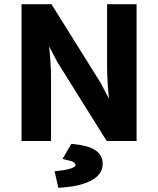

<svg xmlns="http://www.w3.org/2000/svg" viewBox="-20 -674 756 918"><path d="M224 0V-301C224 -351 220 -401 215 -452L255 -376L490 0H633V-654H492V-355C492 -305 496 -254 501 -202L461 -278L226 -654H83V0ZM321 14 279 86 300 91C333 98 341 105 341 117C341 124 320 136 259 143L241 145L259 224L273 223C368 217 471 188 471 110C471 52 423 24 333 15Z"/></svg>

Font: Falling Sky
Style: Bd+
Weight: 400
Designer: Paul D. Hunt
Foundry: Adobe Systems Incorporated
Version: Version 1.02